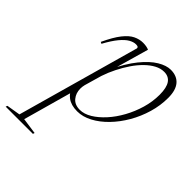

<svg xmlns="http://www.w3.org/2000/svg" viewBox="-275 -586 952 952"><g transform="rotate(45 201.0 -110.0)"><path d="M123.5 -108.5Q121.5 -101.5 120.8 -94.5Q120 -87.5 120 -81Q120 -49.5 138.5 -27Q157 -4.5 192.5 -4.5Q222.5 -4.5 254 -23.5Q285.5 -42.5 315.2 -75.2Q345 -108 368.5 -150.8Q392 -193.5 406 -241.2Q420 -289 420 -337.5Q420 -387 403.8 -410.5Q387.5 -434 355.5 -434Q331 -434 307 -421.2Q283 -408.5 259.8 -385.8Q236.5 -363 216.2 -333.2Q196 -303.5 178.8 -269.2Q161.5 -235 149.5 -199ZM89 -56.5 108 -54.5 30.5 223 115.5 235 112.5 244H-78.5L-75 235L-3 223L177.5 -420.5Q177.5 -427 173.2 -429.2Q169 -431.5 160 -431.5Q143.5 -431.5 124.2 -420.5Q105 -409.5 83.2 -383.2Q61.5 -357 37 -312L28 -316.5Q55.5 -375.5 80.5 -407Q105.5 -438.5 130 -450.2Q154.5 -462 179.5 -462Q192 -462 202.8 -460Q213.5 -458 221 -454.5L161 -244L154.5 -249.5Q191 -326 229.2 -373.2Q267.5 -420.5 304.2 -442.5Q341 -464.5 371.5 -464.5Q414.5 -464.5 437.8 -437.5Q461 -410.5 461 -356.5Q461 -303 445.5 -250.2Q430 -197.5 402.8 -150.5Q375.5 -103.5 340.5 -67.5Q305.5 -31.5 266.5 -10.8Q227.5 10 188.5 10Q146 10 120 -9.2Q94 -28.5 89 -56.5Z"/></g></svg>

Font: Newsreader 36pt ExtraLight
Style: Italic
Weight: 250
Italic angle: -17°
Designer: Hugues Gentile
Foundry: Production Type
Version: Version 1.003